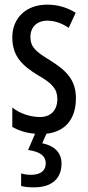

<svg xmlns="http://www.w3.org/2000/svg" viewBox="-20 -567 379 827"><path d="M245 137C245 92 216 61 162 50L180 9C261 0 307 -54 307 -144C307 -226 262 -265 196 -307C133 -345 111 -365 111 -408C111 -450 139 -478 184 -478C217 -478 248 -466 276 -447L306 -512C269 -535 229 -547 183 -547C94 -547 33 -491 33 -406C33 -323 78 -283 145 -242C205 -208 227 -183 227 -141C227 -92 199 -63 152 -63C108 -63 62 -80 33 -104V-20C58 -6 92 6 131 9L101 79C149 86 177 102 177 137C177 166 157 186 114 186C99 186 84 184 71 180V234C84 238 103 240 127 240C201 240 245 204 245 137Z"/></svg>

Font: Noto Sans Arabic UI XCn
Style: Regular
Weight: 400
Width: 2
Designer: Monotype Design Team, Nadine Chahine and Nizar Qandah
Foundry: Monotype Imaging Inc.
Version: Version 2.010